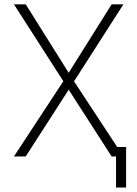

<svg xmlns="http://www.w3.org/2000/svg" viewBox="-20 -713 626 875"><path d="M508.8 141.6V0H488.8L293 -304.2L97.2 0H43.5L268.6 -342.8L43.5 -693.4H97.2L293 -381.3L488.8 -693.4H542.5L317.4 -342.3L514.2 -43H554.7V141.6Z"/></svg>

Font: Cascadia Mono ExtraLight
Style: Regular
Weight: 200
Monospace: yes
Designer: Aaron Bell
Foundry: Saja Typeworks
Version: Version 2404.023; ttfautohint (v1.8.4)